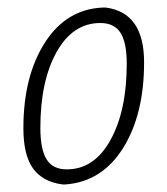

<svg xmlns="http://www.w3.org/2000/svg" viewBox="-20 -482 444 509"><path d="M253 -462H260Q362 -449 362 -317Q362 -178 306 -89Q250 0 153 7H146Q93 0 67.5 -35.5Q42 -71 42 -142Q42 -280 99 -369Q156 -458 253 -462ZM246 -421Q173 -421 130 -344Q87 -267 87 -143Q87 -86 103.5 -59.5Q120 -33 157 -33Q230 -33 273 -111Q316 -189 316 -313Q316 -369 299.5 -395Q283 -421 246 -421Z"/></svg>

Font: Alegreya Sans Light
Style: Italic
Weight: 300
Italic angle: -7°
Designer: Juan Pablo del Peral
Foundry: Huerta Tipografica
Version: Version 2.007